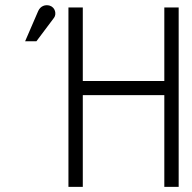

<svg xmlns="http://www.w3.org/2000/svg" viewBox="-20 -729 750 749"><path d="M122 -568 191 -660C201 -674 196 -700 174 -707C157 -712 138 -706 129 -686L78 -568ZM677 0V-700H621V-413H303V-700H247V0H303V-358H621V0Z"/></svg>

Font: Advent Pro
Style: Regular
Weight: 400
Designer: Andreas Kalpakidis
Foundry: Andreas Kalpakidis
Version: Version 2.002 2008